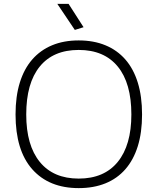

<svg xmlns="http://www.w3.org/2000/svg" viewBox="-20 -958 811 988"><path d="M365 -804 275 -938H333L410 -818ZM385 10Q232 10 146 -87Q60 -184 60 -369Q60 -462 82 -533Q104 -604 146 -652Q188 -700 248 -725Q308 -750 385 -750Q462 -750 522.5 -725Q583 -700 625 -652Q667 -604 689 -533Q711 -462 711 -369Q711 -276 689 -205.5Q667 -135 625 -87Q583 -39 522.5 -14.5Q462 10 385 10ZM385 -39Q516 -39 586 -125Q656 -211 656 -369Q656 -530 586 -615.5Q516 -701 385 -701Q254 -701 184.5 -615.5Q115 -530 115 -369Q115 -210 185 -124.5Q255 -39 385 -39Z"/></svg>

Font: Encode Sans Wide
Style: ExtraLight
Weight: 200
Designer: Pablo Impallari, Andres Torresi
Foundry: Pablo Impallari, Andres Torresi
Version: Version 1.000; ttfautohint (v1.00) -l 8 -r 50 -G 200 -x 14 -